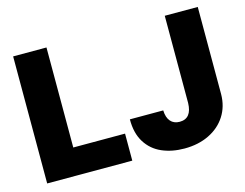

<svg xmlns="http://www.w3.org/2000/svg" viewBox="-98 -865 1319 1032"><g transform="rotate(-15 561.5 -348.5)"><path d="M47.9 -707H233.4V-150.4H521.5V0H47.9ZM1075.2 -707V-221.7Q1074.7 -153.3 1041 -100.8Q1007.3 -48.3 947.5 -19.3Q887.7 9.8 810.5 9.8Q740.7 9.8 685.3 -14.4Q629.9 -38.6 597.9 -89.6Q565.9 -140.6 566.4 -217.8H752Q753.4 -177.7 771.7 -156.7Q790 -135.7 822.3 -135.7Q856 -135.7 873.3 -157.5Q890.6 -179.2 891.6 -221.7V-707Z"/></g></svg>

Font: Pretendard JP Black
Style: Regular
Weight: 900
Designer: Base glyphs from Inter by Rasmus Andersson; Hangeul glyphs from Noto Sans CJK(Source Han Sans) by Jang Soo-young and Kan
Foundry: Kil Hyung-jin
Version: Version 1.309